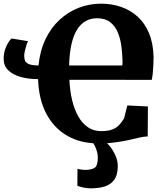

<svg xmlns="http://www.w3.org/2000/svg" viewBox="-20 -771 906 1047"><path d="M786.5 -190.5 785.5 -27Q764.5 -26.5 739 -20.5Q713.5 -14.5 681.5 -7.2Q649.5 0 608.2 5.5Q567 11 514.5 11Q421 11 348.8 -29.5Q276.5 -70 234 -148.2Q191.5 -226.5 187.5 -339.5Q135 -339.5 92.5 -351.5Q50 -363.5 25 -387.8Q0 -412 0 -449Q0 -479.5 8.5 -503.5Q17 -527.5 27.5 -542.5Q38 -557.5 43.5 -561L133.5 -546.5Q129.5 -542 124.5 -526.5Q119.5 -511 115.8 -494.2Q112 -477.5 112 -468.5Q112 -456.5 115 -444Q118 -431.5 134.2 -423Q150.5 -414.5 190 -414Q198 -494.5 228 -557.2Q258 -620 305 -663.2Q352 -706.5 410 -728.8Q468 -751 531.5 -751Q588.5 -751 639.2 -733.8Q690 -716.5 729.5 -681.2Q769 -646 792.2 -591Q815.5 -536 817.5 -460Q817.5 -438.5 816.2 -414.2Q815 -390 812.8 -369Q810.5 -348 807.5 -335.5L358.5 -336Q361 -276.5 373.2 -225.2Q385.5 -174 407 -136Q428.5 -98 459.5 -77Q490.5 -56 531 -56Q572 -56 595.2 -66Q618.5 -76 632.2 -92Q646 -108 656.5 -125.5L674.5 -196ZM357 -414H647Q647.5 -420 647.8 -426.5Q648 -433 648 -439.8Q648 -446.5 647.5 -452.5Q646.5 -487 641 -525.2Q635.5 -563.5 621.2 -596.8Q607 -630 580 -650.8Q553 -671.5 509 -671.5Q474.5 -671.5 447 -656Q419.5 -640.5 400 -609Q380.5 -577.5 369.5 -528.8Q358.5 -480 357 -414ZM473 256Q456 256 435.5 251.8Q415 247.5 402 242L402.5 149.5Q413 152.5 425.5 154Q438 155.5 444 155.5Q478 155.5 495.8 144.2Q513.5 133 513.5 87.5Q513.5 69.5 507.5 51Q501.5 32.5 494 18.5Q486.5 4.5 481 0H532H552.5Q563.5 7 580.5 28.2Q597.5 49.5 610.8 80Q624 110.5 622 144.5Q620 187 601.8 211.2Q583.5 235.5 551.2 245.8Q519 256 473 256Z"/></svg>

Font: Merriweather 20pt Black
Style: Regular
Weight: 900
Version: Version 2.100